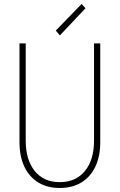

<svg xmlns="http://www.w3.org/2000/svg" viewBox="-20 -938 602 966"><path d="M280.3 7.8Q217.8 7.8 172.4 -20Q127 -47.9 102.5 -99.6Q78.1 -151.4 78.1 -222.7V-719.7H109.4V-230.5Q109.4 -133.3 155 -77.4Q200.7 -21.5 280.3 -21.5Q360.8 -21.5 407 -77.4Q453.1 -133.3 453.1 -230.5V-719.7H484.4V-222.7Q484.4 -151.4 459.7 -99.6Q435.1 -47.9 389.4 -20Q343.8 7.8 280.3 7.8ZM281.2 -759.8 260.7 -784.2 390.6 -918 410.2 -896.5Z"/></svg>

Font: Reddit Mono ExtraLight
Style: Regular
Weight: 250
Monospace: yes
Designer: Stephen Hutchings
Foundry: Reddit
Version: Version 1.014